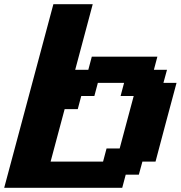

<svg xmlns="http://www.w3.org/2000/svg" viewBox="-20 -895 861 915"><path d="M0 0H562.5L579.1 -62.5H641.6L658.7 -125H721.2Q737.8 -187.5 771 -312.5Q804.2 -437.5 821.3 -500H758.8L775.9 -562.5H713.4L730 -625H417.5L400.9 -562.5H338.4L421.9 -875H234.4Q195.3 -729 117.2 -437.5Q39.1 -146 0 0ZM471.2 -125H221.2Q232.4 -167 254.6 -250Q276.9 -333 288.1 -375H350.6L367.2 -437.5H429.7L446.3 -500H571.3L554.7 -437.5H617.2Q606 -396 583.7 -312.5Q561.5 -229 550.3 -187.5H487.8Z"/></svg>

Font: Faithful 32x
Style: SemiboldOblique
Weight: 400
Foundry: Faithful Resource Pack
Version: Version 1.0; January 27, 2023